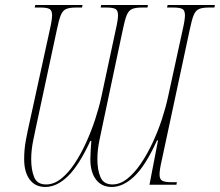

<svg xmlns="http://www.w3.org/2000/svg" viewBox="-20 -734 874 763"><path d="M160 9Q120 9 98 -20.5Q76 -50 76 -102Q76 -141 83 -178Q90 -215 96 -241L178 -616Q187 -655 187 -673Q187 -693 176.5 -698.5Q166 -704 141 -704H118L120 -714H308L306 -704H281Q256 -704 242.5 -698Q229 -692 221.5 -673.5Q214 -655 206 -616L126 -243Q120 -215 112 -176Q104 -137 104 -102Q104 -58 116 -29.5Q128 -1 163 -1Q194 -1 222.5 -23.5Q251 -46 276 -83.5Q301 -121 322 -167Q343 -213 358.5 -260.5Q374 -308 383 -350L440 -616Q449 -655 449 -673Q449 -693 438.5 -698.5Q428 -704 403 -704H380L382 -714H568L566 -704H543Q518 -704 504.5 -698Q491 -692 483.5 -673.5Q476 -655 468 -616L389 -243Q383 -215 375 -176Q367 -137 367 -102Q367 -58 379.5 -29.5Q392 -1 427 -1Q457 -1 485.5 -23.5Q514 -46 539.5 -83.5Q565 -121 586.5 -167Q608 -213 623.5 -260.5Q639 -308 648 -350L706 -616Q715 -655 715 -673Q715 -693 704.5 -698.5Q694 -704 669 -704H644L646 -714H834L832 -704H809Q784 -704 770.5 -698Q757 -692 749.5 -673.5Q742 -655 734 -616L623 -98Q614 -59 614 -41Q614 -22 624.5 -16Q635 -10 660 -10H683L681 0H574L608 -176H604Q558 -75 513.5 -33Q469 9 424 9Q384 9 361.5 -20.5Q339 -50 339 -102Q339 -116 340.5 -138Q342 -160 343 -174H339Q294 -77 250 -34Q206 9 160 9Z"/></svg>

Font: Noto Serif Display ExtraCondensed Thin
Style: Italic
Weight: 100
Width: 2
Italic angle: -12°
Designer: Monotype Design Team
Foundry: Monotype Imaging Inc.
Version: Version 2.009